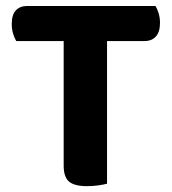

<svg xmlns="http://www.w3.org/2000/svg" viewBox="-20 -627 586 654"><path d="M207 -487.2 205.6 -606.6H509.6Q515.4 -597.6 520.2 -582.2Q525 -566.8 525 -549Q525 -518.1 510.9 -502.6Q496.9 -487.2 472.7 -487.2ZM338.3 -606.6 339.7 -487.2H35.4Q29.6 -496.4 24.8 -511.8Q20 -527.2 20 -545Q20 -576.9 34.1 -591.8Q48.1 -606.6 72.3 -606.6ZM196.9 -514.2H344.6V-1.3Q335.3 1.4 316 4.3Q296.6 7.1 276.4 7.1Q233.1 7.1 215 -8.6Q196.9 -24.4 196.9 -62.5Z"/></svg>

Font: Baloo Bhaina 2
Style: Regular
Weight: 400
Designer: Yesha Goshar, Manish Minz, Shuchita Grover and Ek Type
Foundry: Ek Type
Version: Version 1.700